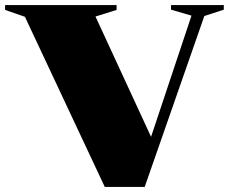

<svg xmlns="http://www.w3.org/2000/svg" viewBox="-48 -735 900 755"><path d="M50 -669 -28 -696V-715H410.5V-696L327.5 -670L546 -197L705 -673.5L624.5 -697V-715H832V-697L755.5 -672L521 0H364Z"/></svg>

Font: Newsreader Display ExtraBold
Style: Regular
Weight: 800
Designer: Hugues Gentile
Foundry: Production Type
Version: Version 1.001